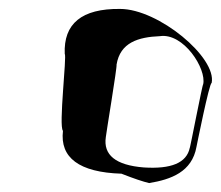

<svg xmlns="http://www.w3.org/2000/svg" viewBox="-20 -643 495 430"><path d="M241 -498C249 -548 290 -560 338 -562C391 -570 443 -489 435 -454C434 -458 405 -307 405 -312C398 -278 363 -264 302 -268C239 -273 211 -296 217 -336C217 -340 243 -496 241 -498ZM125 -522C130 -519 111 -360 121 -350C114 -290 157 -257 252 -254C280 -243 301 -236 314 -233C363 -241 410 -258 420 -314C420 -314 449 -459 454 -457C466 -514 335 -623 249 -623C163 -624 122 -590 125 -522Z"/></svg>

Font: Arrow
Style: Ita
Weight: 400
Version: Version 0.23